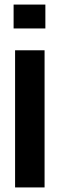

<svg xmlns="http://www.w3.org/2000/svg" viewBox="-20 -820 257 840"><path d="M39.5 -695.5V-800H178.5V-695.5ZM46 0V-600H175V0Z"/></svg>

Font: Big Shoulders Stencil Display ExtraBold
Style: Regular
Weight: 800
Designer: Patric King
Foundry: XO Type Co
Version: Version 1.000